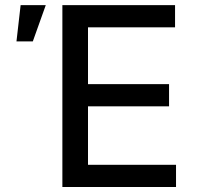

<svg xmlns="http://www.w3.org/2000/svg" viewBox="-20 -748 788 768"><path d="M229.5 0V-727.5H680.2V-638.7H332V-411.6H656.2V-322.8H332V-88.9H684.1V0ZM45.9 -582.5 62.5 -727.5H163.1L111.3 -582.5Z"/></svg>

Font: Inter Cardless
Style: Regular
Weight: 400
Designer: Rasmus Andersson
Foundry: rsms
Version: Version 4.001;git-9221beed3